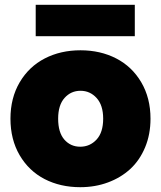

<svg xmlns="http://www.w3.org/2000/svg" viewBox="-20 -779 676 806"><path d="M611.8 -280.8Q611.8 -214.8 589.1 -160.4Q566.4 -106 526.9 -69.6Q487.3 -33.2 433.3 -13.2Q379.4 6.8 316.9 6.8Q233.4 6.8 167.2 -27.3Q101.1 -61.5 62.5 -127.4Q23.9 -193.4 23.9 -280.8Q23.9 -367.7 62.7 -433.6Q101.6 -499.5 168 -533.7Q234.4 -567.9 317.9 -567.9Q401.4 -567.9 467.8 -533.7Q534.2 -499.5 573 -433.6Q611.8 -367.7 611.8 -280.8ZM224.1 -280.8Q224.1 -222.7 250.2 -192.9Q276.4 -163.1 316.9 -163.1Q357.4 -163.1 385.3 -193.1Q413.1 -223.1 413.1 -280.8Q413.1 -337.4 385.5 -367.7Q357.9 -397.9 317.9 -397.9Q277.8 -397.9 251 -367.9Q224.1 -337.9 224.1 -280.8ZM129.9 -627V-758.8H545.9V-627Z"/></svg>

Font: Poppins ExtraBold
Style: Regular
Weight: 800
Designer: Ninad Kale (Devanagari), Jonny Pinhorn (Latin)
Foundry: Indian Type Foundry
Version: Version 3.200;PS 1.000;hotconv 16.6.54;makeotf.lib2.5.65590